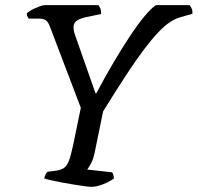

<svg xmlns="http://www.w3.org/2000/svg" viewBox="-20 -724 766 744"><path d="M334 0Q327 0 309.2 -2.4Q291.5 -4.8 267.9 -8.5Q244.3 -12.3 220.7 -16.7Q197.2 -21.1 178.3 -25.4Q159.3 -29.6 151.3 -32.6Q153.3 -40.6 156.3 -46.9Q159.3 -53.2 163.8 -58.3L195.1 -62.3Q214.1 -65 225.9 -71.9Q237.6 -78.7 246 -98.8Q254.3 -118.9 263.1 -160.4L293.2 -306.2L173.1 -621.7Q167.9 -636.2 159.3 -644.1Q150.7 -652 128.7 -652H91.4Q89.4 -654.3 86.5 -659.4Q83.6 -664.6 83.9 -672.4Q89.9 -678.9 103.8 -686.2Q117.7 -693.5 131.9 -698.7Q146 -704 152.8 -704H361.6Q365.9 -697.9 369.2 -690.3Q372.6 -682.6 371.6 -669.8L315.1 -657.8Q293.3 -653.6 279 -644.8Q264.8 -636 264.8 -617.1Q264.8 -613.1 266.3 -604.8Q267.8 -596.5 270.8 -588.3L350.1 -362.5H353.4Q386.8 -426 420.3 -482.5Q453.7 -539.1 484.2 -584.9Q514.6 -630.8 540.4 -661.5Q566.1 -692.2 583.9 -704H714.7Q718.5 -699.5 722.5 -691.3Q726.5 -683.1 725.5 -670.6L675.8 -656.3Q657 -650.5 637 -637.1Q616.9 -623.6 592.6 -598.1Q568.4 -572.5 537.9 -532.3Q507.4 -492.1 468.7 -433Q430 -373.8 379.6 -292.6L347 -133.5Q342 -108.1 332.8 -90.9Q323.6 -73.6 317.9 -67L414.8 -56.3Q416 -54.6 418.6 -48Q421.1 -41.4 421.4 -32.6Q404.9 -19.9 379.1 -9.9Q353.3 0 334 0Z"/></svg>

Font: Texturina Medium
Style: Italic
Weight: 500
Italic angle: -11°
Designer: Guillermo Torres Carreño
Foundry: Omnibus-Type
Version: Version 1.002